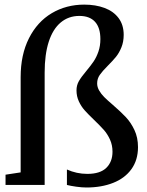

<svg xmlns="http://www.w3.org/2000/svg" viewBox="-20 -802 635 832"><path d="M69.5 -468Q69.5 -565 105.5 -636.2Q141.5 -707.5 204.2 -744.8Q267 -782 345 -782Q394.5 -782 433.2 -767.5Q472 -753 494 -723.5Q516 -694 516 -651Q516 -621 506.2 -597Q496.5 -573 483 -556.2Q469.5 -539.5 447.5 -517.5Q423.5 -493.5 412.2 -477.2Q401 -461 401 -440.5Q401 -424.5 409.8 -409.5Q418.5 -394.5 431.8 -381.2Q445 -368 469 -347.5Q503 -318 525 -294.8Q547 -271.5 562.5 -238.8Q578 -206 578 -164.5Q578 -108.5 549.5 -69Q521 -29.5 470.2 -9.5Q419.5 10.5 354.5 10.5Q335 10.5 310.2 7Q285.5 3.5 270 -0.5V-67.5Q312 -48.5 358.5 -48.5Q414 -48.5 440.8 -74.8Q467.5 -101 467.5 -144.5Q467.5 -173.5 456.5 -197.5Q445.5 -221.5 429.8 -239.2Q414 -257 387.5 -282.5Q362 -307 347 -323.8Q332 -340.5 321.8 -362.5Q311.5 -384.5 311.5 -410.5Q311.5 -432.5 322 -450.8Q332.5 -469 354.5 -495Q374 -518.5 386 -536.2Q398 -554 406.5 -578.5Q415 -603 415 -632.5Q415 -682 391.8 -707.5Q368.5 -733 324 -733Q277 -733 243 -704.5Q209 -676 191.2 -621Q173.5 -566 173.5 -487.5V-0.5H4V-45L69.5 -55Z"/></svg>

Font: Merriweather 12pt
Style: Regular
Weight: 400
Designer: Eben Sorkin
Foundry: Eben Sorkin
Version: Version 2.100